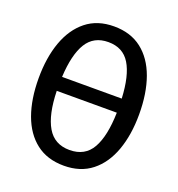

<svg xmlns="http://www.w3.org/2000/svg" viewBox="-132 -828 880 949"><g transform="rotate(20 307.5 -353.0)"><path d="M571.8 -352.8Q571.8 -245.1 542.1 -162.6Q512.3 -80 453.6 -33.6Q394.9 12.8 307.7 12.8Q220.5 12.8 161.8 -32.6Q103.1 -77.9 73.3 -160Q43.6 -242.1 43.6 -351.8Q43.6 -460 73.3 -542.8Q103.1 -625.6 161.8 -672.6Q220.5 -719.5 307.7 -719.5Q394.9 -719.5 453.6 -673.8Q512.3 -628.2 542.1 -545.6Q571.8 -463.1 571.8 -352.8ZM307.7 -636.9Q230.8 -636.9 193.6 -576.4Q156.4 -515.9 150.3 -396.9H464.1Q458.5 -515.9 421.5 -576.4Q384.6 -636.9 307.7 -636.9ZM307.7 -69.7Q388.7 -69.7 425.4 -134.4Q462.1 -199 465.1 -323.1H149.2Q152.3 -199 190.3 -134.4Q228.2 -69.7 307.7 -69.7Z"/></g></svg>

Font: Fira Code Retina
Style: Regular
Weight: 450
Monospace: yes
Designer: Carrois Corporate, Edenspiekermann AG, Nikita Prokopov
Foundry: Carrois Corporate, Edenspiekermann AG, Nikita Prokopov
Version: Version 6.002